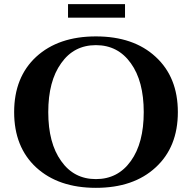

<svg xmlns="http://www.w3.org/2000/svg" viewBox="-20 -889 918 923"><path d="M307 -869H581V-804H307ZM728 -616Q835 -518 835 -350Q835 -182 728 -84Q622 14 441 14Q261 14 154 -84Q48 -182 48 -350Q48 -518 154 -616Q261 -714 441 -714Q622 -714 728 -616ZM609 -115Q671 -201 671 -350Q671 -499 609 -585Q547 -672 441 -672Q335 -672 274 -585Q212 -499 212 -350Q212 -201 274 -115Q335 -28 441 -28Q547 -28 609 -115Z"/></svg>

Font: Cinzel Bold(RUS BY LYAJKA)
Style: Regular
Weight: 700
Designer: Natanael Gama
Version: Version 1.001;PS 001.001;hotconv 1.0.56;makeotf.lib2.0.21325